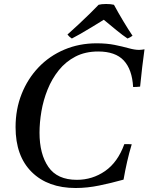

<svg xmlns="http://www.w3.org/2000/svg" viewBox="-20 -928 744 962"><path d="M359 14Q220 14 139 -66Q58 -146 58 -291Q58 -381 88.5 -457.5Q119 -534 173.5 -591Q228 -648 302.5 -679.5Q377 -711 464 -711Q515 -711 554.5 -703Q594 -695 624.5 -686.5Q655 -678 677 -678Q683 -678 691 -679Q699 -680 704 -681Q698 -638 692.5 -591.5Q687 -545 682 -494Q673 -493 664.5 -492.5Q656 -492 647 -492Q642 -580 600 -625Q558 -670 472 -670Q407 -670 358 -644.5Q309 -619 274.5 -576Q240 -533 218.5 -479.5Q197 -426 187.5 -370Q178 -314 178 -263Q178 -156 222.5 -91.5Q267 -27 365 -27Q443 -27 506.5 -71Q570 -115 603 -206Q611 -206 621.5 -206Q632 -206 640 -205Q627 -162 617 -118Q607 -74 599 -28Q538 -11 477.5 1.5Q417 14 359 14ZM500 -829Q474 -813 443 -794Q412 -775 384 -759Q356 -743 340 -735Q327 -743 318 -755Q345 -779 374.5 -806.5Q404 -834 430.5 -860Q457 -886 474 -904Q488 -908 512 -908Q536 -908 551 -904Q572 -865 597.5 -822.5Q623 -780 644 -749Q632 -740 619 -735Q596 -750 562.5 -777.5Q529 -805 500 -829Z"/></svg>

Font: Tiro Gurmukhi
Style: Italic
Weight: 400
Italic angle: -11°
Designer: Gurmukhi: John Hudson & Fiona Ross, assisted by Paul Hanslow. Latin: John Hudson with Paul Hanslow, assisted by Kaja Soj
Foundry: Tiro Typeworks Ltd.
Version: Version 1.52